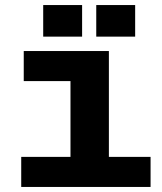

<svg xmlns="http://www.w3.org/2000/svg" viewBox="-20 -740 640 760"><path d="M64 0V-119H259V-419H74V-538H411V-119H576V0ZM151 -595V-720H305V-595ZM361 -595V-720H515V-595Z"/></svg>

Font: Geist Mono ExtraBold
Style: Regular
Weight: 800
Monospace: yes
Designer: Basement.studio, Andrés Briganti, Mateo Zaragoza
Foundry: Basement.studio, Vercel, Andrés Briganti, Guido Ferreyra, Mateo Zaragoza
Version: Version 1.500; ttfautohint (v1.8.4.7-5d5b)